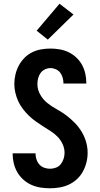

<svg xmlns="http://www.w3.org/2000/svg" viewBox="-20 -1004 540 1032"><path d="M249 8Q223 8 197.5 4Q172 0 148.5 -10.5Q125 -21 105.5 -38.5Q86 -56 73 -78.5Q60 -101 54 -126Q48 -151 48 -177V-180H171V-178Q171 -163 176 -147.5Q181 -132 191.5 -120Q202 -108 217.5 -102.5Q233 -97 249 -97Q265 -97 281 -103Q297 -109 307 -122Q317 -135 322 -151Q327 -167 327 -183Q327 -207 316.5 -229.5Q306 -252 289.5 -269Q273 -286 252.5 -299Q232 -312 211.5 -325Q191 -338 171.5 -352Q152 -366 135 -382.5Q118 -399 103 -418.5Q88 -438 78 -460Q68 -482 62.5 -505.5Q57 -529 57 -553Q57 -578 63 -603.5Q69 -629 81 -651.5Q93 -674 111 -692.5Q129 -711 152 -722.5Q175 -734 200.5 -738.5Q226 -743 251 -743Q276 -743 301.5 -738.5Q327 -734 349.5 -723Q372 -712 390.5 -694.5Q409 -677 421 -655Q433 -633 438.5 -608Q444 -583 444 -558V-555H321V-556Q321 -571 317 -586Q313 -601 304 -613Q295 -625 280.5 -631.5Q266 -638 251 -638Q236 -638 221.5 -631Q207 -624 198 -611.5Q189 -599 185 -583.5Q181 -568 181 -552Q181 -522 196.5 -495Q212 -468 235.5 -449.5Q259 -431 285.5 -416.5Q312 -402 336 -384Q360 -366 381.5 -344Q403 -322 418.5 -296.5Q434 -271 442.5 -242Q451 -213 451 -183Q451 -156 444.5 -130.5Q438 -105 425.5 -82Q413 -59 393.5 -41Q374 -23 350.5 -12Q327 -1 301 3.5Q275 8 249 8ZM237 -791 177 -839 300 -984 375 -926Z"/></svg>

Font: Iosevka Curly Extrabold
Style: Regular
Weight: 800
Monospace: yes
Designer: Belleve Invis
Foundry: Belleve Invis
Version: Version 22.1.2; ttfautohint (v1.8.4)